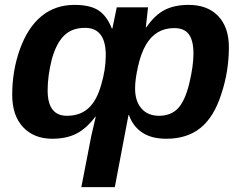

<svg xmlns="http://www.w3.org/2000/svg" viewBox="-20 -558 992 786"><path d="M440 -441 458 -528H586L577 -446H579Q614 -497 654.5 -517.5Q695 -538 752 -538Q830 -538 873.5 -492Q917 -446 917 -365Q917 -266 886 -173Q856 -79 801 -34.5Q746 10 661 10Q600 10 562 -15.5Q524 -41 508 -87H506L450 208H313L354 -3L372 -80H370Q334 -32 293 -11Q252 10 194 10Q119 10 74.5 -37.5Q30 -85 30 -170Q30 -268 61 -355Q93 -445 149.5 -491.5Q206 -538 285 -538Q348 -538 382.5 -516Q417 -494 438 -441ZM254 -84Q308 -84 342 -115Q376 -146 394 -210Q413 -273 413 -332Q413 -444 328 -444Q274 -444 242 -412Q210 -380 192 -315Q175 -247 175 -188Q175 -84 254 -84ZM693 -443Q617 -443 577 -374Q557 -339 545 -286Q533 -233 533 -196Q533 -144 559 -114Q585 -84 631 -84Q681 -84 710 -116Q738 -147 755 -217Q772 -288 772 -339Q772 -391 753.5 -417Q735 -443 693 -443Z"/></svg>

Font: Libra Sans Modern
Style: Bold Italic
Weight: 700
Italic angle: -12°
Foundry: Stefan Peev, Context Ltd
Version: Version 1.000